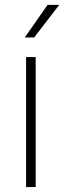

<svg xmlns="http://www.w3.org/2000/svg" viewBox="-20 -760 261 780"><path d="M125 -528.3V0H85.9V-528.3ZM80.6 -607.9 173.3 -740.2H220.7L118.7 -607.9Z"/></svg>

Font: Roboto ExtraLight
Style: Regular
Weight: 250
Designer: Christian Robertson
Foundry: Google
Version: Version 3.009; 2024